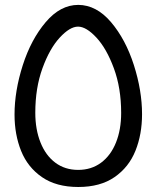

<svg xmlns="http://www.w3.org/2000/svg" viewBox="-20 -755 640 786"><path d="M39.5 -286Q39.5 -382.5 73.2 -488Q107 -593.5 167 -664.2Q227 -735 300.5 -735Q375 -734.5 434.8 -664Q494.5 -593.5 528 -488.8Q561.5 -384 561.5 -287.5Q561.5 -205 534.5 -137.8Q507.5 -70.5 449 -30Q390.5 10.5 300.5 10.5Q210.5 10.5 152 -29.8Q93.5 -70 66.5 -137Q39.5 -204 39.5 -286ZM476 -292.5Q476 -394.5 446.2 -475.2Q416.5 -556 374.8 -601Q333 -646 299.5 -646Q266 -646 224.5 -601Q183 -556 153.8 -475.5Q124.5 -395 124.5 -293.5Q124.5 -225 145.8 -171.8Q167 -118.5 206.5 -89Q246 -59.5 300 -59.5Q354 -59.5 393.8 -89Q433.5 -118.5 454.8 -171.5Q476 -224.5 476 -292.5Z"/></svg>

Font: JuliaMono
Style: Italic
Weight: 400
Italic angle: -9°
Monospace: yes
Designer: cormullion
Foundry: corm
Version: Version 0.057; ttfautohint (v1.8.4)